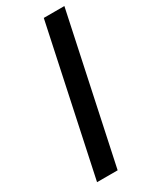

<svg xmlns="http://www.w3.org/2000/svg" viewBox="-197 -812 697 864"><g transform="rotate(-30 151.5 -380.0)"><path d="M34 0 196 -760H303L141 0Z"/></g></svg>

Font: Noto IKEA Latin
Style: Bold Italic
Weight: 700
Italic angle: -12°
Designer: Monotype Design Team
Foundry: Monotype Imaging Inc.
Version: Version 1.0